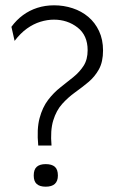

<svg xmlns="http://www.w3.org/2000/svg" viewBox="-20 -692 440 723"><path d="M124 -144Q118 -206 129 -247Q140 -288 161 -315.5Q182 -343 207.5 -363Q233 -383 256.5 -402Q280 -421 295 -444.5Q310 -468 310 -503Q310 -559 272 -588.5Q234 -618 183 -618Q158 -618 132 -610Q106 -602 81.5 -584.5Q57 -567 35 -538L23 -591Q42 -617 66.5 -635Q91 -653 120.5 -662.5Q150 -672 184 -672Q220 -672 253.5 -661Q287 -650 312.5 -628.5Q338 -607 353 -575Q368 -543 368 -502Q368 -459 352.5 -431Q337 -403 313 -383Q289 -363 262.5 -344Q236 -325 214 -300.5Q192 -276 180.5 -238.5Q169 -201 174 -144ZM152 11Q130 11 118.5 1Q107 -9 107 -31Q107 -54 118.5 -64Q130 -74 152 -74Q175 -74 186.5 -64Q198 -54 198 -31Q198 11 152 11Z"/></svg>

Font: Bricolage Grotesque 96pt ExtraBold ExtraLight
Style: Regular
Weight: 250
Version: Version 1.001;gftools[0.9.33.dev8+g029e19f]